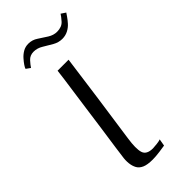

<svg xmlns="http://www.w3.org/2000/svg" viewBox="-180 -556 593 593"><g transform="rotate(-45 117.0 -259.5)"><path d="M136 -399Q126 -323 115.5 -248.5Q105 -174 94 -98Q88 -58 93.5 -39.5Q99 -21 127 -21Q132 -21 144.5 -22.5Q157 -24 161 -26L157 -3Q152 -2 133.5 0.5Q115 3 102 3Q79 3 66.5 -2.5Q54 -8 48.5 -18Q43 -28 41.5 -41.5Q40 -55 42.5 -70.5Q45 -86 47 -104Q52 -139 57.5 -177Q63 -215 68 -253Q73 -291 78.5 -328Q84 -365 88 -399Q100 -399 112.5 -399Q125 -399 136 -399ZM168 -458Q152 -458 137 -466.5Q122 -475 107.5 -484Q93 -493 77 -493Q61 -493 51 -482Q41 -471 36 -463L22 -473Q23 -477 28 -484.5Q33 -492 41 -501Q49 -510 59.5 -516Q70 -522 83 -522Q100 -522 114 -512.5Q128 -503 142.5 -494Q157 -485 172 -485Q193 -485 204 -497.5Q215 -510 219 -517L234 -507Q232 -504 226.5 -496Q221 -488 213 -479Q205 -470 193.5 -464Q182 -458 168 -458Z"/></g></svg>

Font: Genos Light
Style: Italic
Weight: 300
Italic angle: -8°
Designer: Robert E. Leuschke
Foundry: Robert E. Leuschke
Version: Version 1.010